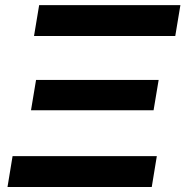

<svg xmlns="http://www.w3.org/2000/svg" viewBox="-20 -748 742 768"><path d="M10 0 30.3 -123.5H607.3L587 0ZM104 -306.9 124.2 -428.2H614.6L594.3 -306.9ZM116.1 -604.1 136.6 -727.5H701.6L681.1 -604.1Z"/></svg>

Font: Inter
Style: Italic
Weight: 400
Italic angle: -9.3988°
Designer: Rasmus Andersson
Foundry: rsms
Version: Version 4.001;git-66647c0bb